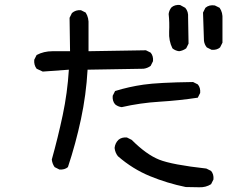

<svg xmlns="http://www.w3.org/2000/svg" viewBox="-20 -751 1040 791"><path d="M745.1 19.5Q668.9 3.9 597.7 -25.4Q526.4 -54.7 465.8 -107.4Q454.1 -122.1 452.1 -141.6Q454.1 -161.1 467.8 -174.8Q481.4 -186.5 502.9 -184.6L522.5 -174.8Q583 -114.3 635.7 -93.3Q688.5 -72.3 830.1 -56.6L849.6 -46.9Q861.3 -33.2 859.4 -11.7L849.6 7.8Q828.1 21.5 800.8 20.5Q773.4 19.5 745.1 19.5ZM224.6 -52.7 205.1 -62.5Q195.3 -76.2 193.4 -93.8Q218.8 -184.6 238.3 -276.4Q257.8 -368.2 263.7 -463.9L156.2 -456.1L130.9 -467.8Q119.1 -483.4 121.1 -504.9L130.9 -524.4Q160.2 -540 196.3 -540Q232.4 -540 268.6 -540L266.6 -677.7L276.4 -697.3Q292 -710.9 313.5 -709L333 -699.2Q346.7 -677.7 344.7 -648.4V-540L581.1 -543.9L600.6 -534.2Q612.3 -520.5 610.4 -499L600.6 -479.5Q586.9 -469.7 571.3 -467.8L340.8 -463.9Q335 -360.4 313.5 -259.8Q292 -159.2 259.8 -62.5Q246.1 -50.8 224.6 -52.7ZM481.4 -309.6Q465.8 -311.5 454.1 -321.3Q442.4 -335 444.3 -356.4L454.1 -376Q510.7 -393.6 571.3 -402.3Q631.8 -411.1 775.4 -413.1L794.9 -403.3Q806.6 -389.6 804.7 -368.2L794.9 -348.6Q717.8 -336.9 637.7 -332Q557.6 -327.1 481.4 -309.6ZM717.8 -540Q702.1 -542 690.4 -551.8Q674.8 -583 676.8 -620.6Q678.7 -658.2 674.8 -693.4Q676.8 -709 686.5 -720.7Q700.2 -732.4 721.7 -730.5L743.2 -718.8Q756.8 -703.1 754.9 -679.7L756.8 -571.3L747.1 -551.8Q733.4 -542 717.8 -540ZM851.6 -545.9 832 -555.7Q822.3 -567.4 820.3 -583L816.4 -699.2L826.2 -718.8Q841.8 -732.4 865.2 -728.5L884.8 -718.8Q898.4 -699.2 896.5 -671.9V-575.2L886.7 -555.7Q873 -543.9 851.6 -545.9Z"/></svg>

Font: NaikaiFont
Style: Regular
Weight: 400
Version: Version 1.67